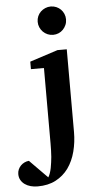

<svg xmlns="http://www.w3.org/2000/svg" viewBox="-153 -778 540 1047"><g transform="rotate(-5 117.0 -254.5)"><path d="M232.9 -46.9Q232.9 7.8 219.7 59.1Q206.5 110.4 178.2 149.9Q150.9 187 109.4 209Q67.9 231 9.8 231Q-10.3 231 -28.3 226.1Q-46.4 221.2 -60.1 211.4Q-73.7 201.7 -81.8 187.5Q-89.8 173.3 -89.8 154.8Q-89.8 141.6 -84.7 129.9Q-79.6 118.2 -70.8 109.1Q-62 100.1 -50.3 94.5Q-38.6 88.9 -25.9 87.9L71.8 187Q77.6 177.7 82 164.8Q86.4 151.9 89.4 137.2Q92.3 122.6 94.2 107.2Q96.2 91.8 97.7 77.1Q100.1 43 100.1 4.9V-409.2H28.8V-450.2L182.1 -500H232.9ZM243.2 -663.1Q243.2 -647 237.1 -632.8Q231 -618.7 220.7 -607.9Q210.4 -597.2 196.3 -591.1Q182.1 -585 166 -585Q149.9 -585 135.7 -591.1Q121.6 -597.2 110.8 -607.9Q100.1 -618.7 94 -632.8Q87.9 -647 87.9 -663.1Q87.9 -679.2 94 -693.4Q100.1 -707.5 110.8 -717.8Q121.6 -728 135.7 -734.1Q149.9 -740.2 166 -740.2Q182.1 -740.2 196.3 -734.1Q210.4 -728 220.7 -717.8Q231 -707.5 237.1 -693.4Q243.2 -679.2 243.2 -663.1Z"/></g></svg>

Font: Charis SIL CyrE
Style: Bold
Weight: 700
Foundry: SIL International
Version: Version 5.000